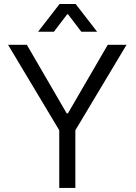

<svg xmlns="http://www.w3.org/2000/svg" viewBox="-20 -923 666 943"><path d="M167 -767.1H244.6L310.1 -853H314L379.4 -767.1H457L351.6 -903.3H272.5ZM19.5 -703.1 271 -283.2V0H350.1V-283.2L601.6 -703.1H509.3L313.5 -366.2H307.6L111.8 -703.1Z"/></svg>

Font: Faust Sans
Style: Regular
Weight: 400
Designer: Andreas Faust
Version: Version 1.003;Glyphs 3.1.2 (3151)